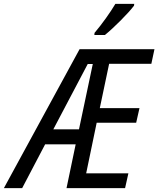

<svg xmlns="http://www.w3.org/2000/svg" viewBox="-81 -967 814 987"><path d="M404 -787H458C501 -821 581 -901 608 -938L609 -947H512C486 -903 444 -844 405 -798ZM193 -302 370 -638H396L325 -302ZM-61 0H33L151 -225H308L261 0H562L579 -76H362L416 -336H619L636 -411H432L480 -639H697L713 -714H328Z"/></svg>

Font: Noto Sans Display SemiCondensed
Style: Italic
Weight: 400
Width: 4
Italic angle: -12°
Designer: Monotype Design Team
Foundry: Monotype Imaging Inc.
Version: Version 1.900